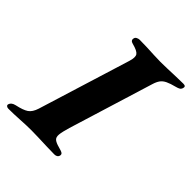

<svg xmlns="http://www.w3.org/2000/svg" viewBox="-226 -772 892 892"><g transform="rotate(45 219.5 -326.0)"><path d="M-26.3 3.4Q-33.4 3.4 -38.2 -0.4Q-43 -4.1 -41.3 -10.9Q-36.4 -27 -13.5 -32.2Q26.8 -40.8 45.1 -53.2Q63.5 -65.5 73.5 -97.2L213.9 -550.8Q224.1 -583.4 215 -596.3Q205.9 -609.3 168.8 -618.7Q159.6 -620.9 155.9 -626.3Q152.2 -631.7 154.7 -640.4Q156.3 -647.2 164.1 -650.9Q171.8 -654.6 178.9 -654.6Q201.5 -654.6 226.5 -653.6Q251.5 -652.6 275.5 -651.3Q299.5 -650 319.7 -650Q339.7 -650 365.5 -650.9Q391.3 -651.8 418.2 -652.8Q445.1 -653.8 466.8 -653.8Q484.3 -653.8 480.2 -639.5Q477.7 -630.1 471 -625.9Q464.3 -621.7 452.2 -618.7Q423.3 -611.4 406.6 -603.4Q389.9 -595.4 381 -583.1Q372 -570.7 365.8 -550L237.7 -134.1Q226.6 -97.1 224.8 -78Q223.1 -58.9 233.4 -50.5Q243.7 -42.1 265.7 -36.3Q287.3 -30.8 293.5 -26Q299.7 -21.2 297.3 -11.7Q295.6 -4.9 289.5 -1.2Q283.4 2.5 274.6 2.5Q252.9 2.5 224.2 1.4Q195.5 0.4 167.9 -0.6Q140.3 -1.6 119.9 -1.6Q89.2 -1.6 48.4 0.9Q7.6 3.4 -26.3 3.4Z"/></g></svg>

Font: EB Garamond
Style: Italic
Weight: 400
Italic angle: -17.2°
Designer: Georg Duffner and Octavio Pardo
Foundry: Georg Duffner
Version: Version 1.001